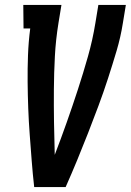

<svg xmlns="http://www.w3.org/2000/svg" viewBox="-20 -755 528 775"><path d="M118 0Q112 -53 108 -105.5Q104 -158 100 -211Q96 -264 94 -317.5Q92 -371 91.5 -424.5Q91 -478 93 -532Q95 -586 102 -640H75L74 -735H228L216 -662Q205 -594 201.5 -527.5Q198 -461 197.5 -394.5Q197 -328 198 -261.5Q199 -195 201 -130Q226 -195 249.5 -261.5Q273 -328 294.5 -394Q316 -460 335 -527Q354 -594 365 -662L377 -735H488L476 -662Q467 -605 450.5 -549.5Q434 -494 416 -438.5Q398 -383 377.5 -328Q357 -273 335.5 -218Q314 -163 291.5 -108.5Q269 -54 245 0Z"/></svg>

Font: Iosevka QP
Style: Bold Italic
Weight: 700
Italic angle: -9°
Designer: Belleve Invis
Foundry: Belleve Invis
Version: Version 20.0.0; ttfautohint (v1.8.4)